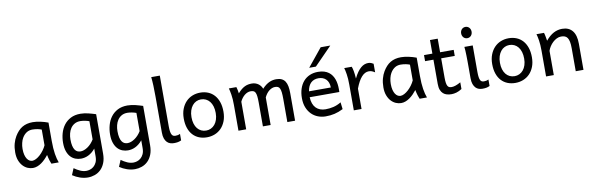

<svg xmlns="http://www.w3.org/2000/svg" viewBox="-60 -1380 6841 2209"><g transform="rotate(-10 3360.5 -275.5)"><path d="M488.3 -258.8Q488.3 -166.5 498.5 -103.8Q508.8 -41 524.9 0H439.5Q437 -6.3 432.6 -17.6Q428.2 -28.8 423.6 -43.2Q418.9 -57.6 414.8 -74.2Q410.6 -90.8 407.7 -107.4Q388.7 -83 367.4 -61.5Q346.2 -40 322.8 -23.4Q299.3 -6.8 273.9 2.7Q248.5 12.2 222.2 12.2Q191.4 12.2 160.9 -1Q130.4 -14.2 106 -40.5Q81.5 -66.9 66.4 -106.7Q51.3 -146.5 51.3 -200.2Q51.3 -256.3 63.7 -302Q76.2 -347.7 97.7 -383.3Q116.7 -414.6 138.2 -438Q159.7 -461.4 185.3 -476.8Q210.9 -492.2 241.7 -500Q272.5 -507.8 310.1 -507.8Q328.6 -507.8 351.3 -505.1Q374 -502.4 397.7 -497.6Q421.4 -492.7 444.8 -485.8Q468.3 -479 488.3 -471.2ZM290.5 -424.8Q274.9 -424.8 259 -421.1Q243.2 -417.5 227.8 -408.7Q212.4 -399.9 198 -385.5Q183.6 -371.1 170.9 -349.1Q157.7 -326.7 149.7 -293.2Q141.6 -259.8 141.6 -224.6Q141.6 -184.1 149.2 -155Q156.7 -126 169.2 -107.2Q181.6 -88.4 197.5 -79.6Q213.4 -70.8 229.5 -70.8Q250 -70.8 274.2 -83.5Q298.3 -96.2 321.3 -117.2Q344.2 -138.2 364.5 -165.5Q384.8 -192.9 397.9 -222.2V-405.3Q390.6 -408.7 379.2 -412.1Q367.7 -415.5 353.8 -418.5Q339.8 -421.4 323.5 -423.1Q307.1 -424.8 290.5 -424.8Z M1044.9 -12.2Q1044.9 52.2 1026.1 98.1Q1007.3 144 976.8 173.1Q946.3 202.1 907.2 215.8Q868.2 229.5 827.6 229.5Q780.8 229.5 734.6 213.6Q688.5 197.8 649.4 171.4L681.2 95.2Q715.8 120.1 751 135.7Q786.1 151.4 822.8 151.4Q841.8 151.4 864.7 144.5Q887.7 137.7 907.7 120.8Q927.7 104 941.2 75.7Q954.6 47.4 954.6 4.9V-85.4Q935.5 -61.5 914.3 -44.7Q893.1 -27.8 871.3 -17.3Q849.6 -6.8 827.9 -2.2Q806.2 2.4 786.1 2.4Q752.4 2.4 721.2 -9.3Q689.9 -21 665.8 -46.6Q641.6 -72.3 627.2 -113.3Q612.8 -154.3 612.8 -212.4Q612.8 -268.6 627.4 -321.8Q642.1 -375 672.9 -416.3Q703.6 -457.5 751.7 -482.7Q799.8 -507.8 866.7 -507.8Q888.7 -507.8 911.9 -504.6Q935.1 -501.5 958 -496.1Q981 -490.7 1002.9 -484.1Q1024.9 -477.5 1044.9 -471.2ZM852.1 -424.8Q812 -424.8 783.7 -408.4Q755.4 -392.1 737.5 -365.5Q719.7 -338.9 711.4 -305.2Q703.1 -271.5 703.1 -236.8Q703.1 -191.4 710.2 -161.4Q717.3 -131.3 729.7 -113.5Q742.2 -95.7 759 -88.1Q775.9 -80.6 795.9 -80.6Q814.5 -80.6 835.4 -88.1Q856.4 -95.7 877.7 -109.9Q898.9 -124 918.7 -145Q938.5 -166 954.6 -192.9V-405.3Q942.9 -409.7 929.7 -413.3Q916.5 -417 902.8 -419.4Q889.2 -421.9 876.2 -423.3Q863.3 -424.8 852.1 -424.8Z M1594.2 -12.2Q1594.2 52.2 1575.4 98.1Q1556.6 144 1526.1 173.1Q1495.6 202.1 1456.5 215.8Q1417.5 229.5 1377 229.5Q1330.1 229.5 1283.9 213.6Q1237.8 197.8 1198.7 171.4L1230.5 95.2Q1265.1 120.1 1300.3 135.7Q1335.4 151.4 1372.1 151.4Q1391.1 151.4 1414.1 144.5Q1437 137.7 1457 120.8Q1477.1 104 1490.5 75.7Q1503.9 47.4 1503.9 4.9V-85.4Q1484.9 -61.5 1463.6 -44.7Q1442.4 -27.8 1420.7 -17.3Q1398.9 -6.8 1377.2 -2.2Q1355.5 2.4 1335.4 2.4Q1301.8 2.4 1270.5 -9.3Q1239.3 -21 1215.1 -46.6Q1190.9 -72.3 1176.5 -113.3Q1162.1 -154.3 1162.1 -212.4Q1162.1 -268.6 1176.8 -321.8Q1191.4 -375 1222.2 -416.3Q1252.9 -457.5 1301 -482.7Q1349.1 -507.8 1416 -507.8Q1438 -507.8 1461.2 -504.6Q1484.4 -501.5 1507.3 -496.1Q1530.3 -490.7 1552.2 -484.1Q1574.2 -477.5 1594.2 -471.2ZM1401.4 -424.8Q1361.3 -424.8 1333 -408.4Q1304.7 -392.1 1286.9 -365.5Q1269 -338.9 1260.7 -305.2Q1252.4 -271.5 1252.4 -236.8Q1252.4 -191.4 1259.5 -161.4Q1266.6 -131.3 1279.1 -113.5Q1291.5 -95.7 1308.3 -88.1Q1325.2 -80.6 1345.2 -80.6Q1363.8 -80.6 1384.8 -88.1Q1405.8 -95.7 1427 -109.9Q1448.2 -124 1468 -145Q1487.8 -166 1503.9 -192.9V-405.3Q1492.2 -409.7 1479 -413.3Q1465.8 -417 1452.1 -419.4Q1438.5 -421.9 1425.5 -423.3Q1412.6 -424.8 1401.4 -424.8Z M1752.9 -551.8Q1752.9 -623.5 1750.5 -681.2Q1748 -738.8 1743.2 -781.2H1843.3V-189Q1843.3 -151.9 1847.2 -128.4Q1851.1 -105 1858.4 -91.6Q1865.7 -78.1 1876.5 -73.2Q1887.2 -68.4 1901.9 -68.4Q1916 -68.4 1928.7 -71Q1941.4 -73.7 1955.6 -80.6V-4.9Q1935.5 4.9 1915.8 8.5Q1896 12.2 1870.1 12.2Q1847.7 12.2 1826.7 5.6Q1805.7 -1 1789.3 -17.6Q1772.9 -34.2 1762.9 -61.8Q1752.9 -89.4 1752.9 -131.8V-551.8Z M2028.8 -246.6Q2028.8 -309.6 2047.9 -358.2Q2066.9 -406.7 2099.1 -440.2Q2131.3 -473.6 2174.3 -490.7Q2217.3 -507.8 2265.6 -507.8Q2315.9 -507.8 2357.7 -490.7Q2399.4 -473.6 2429.4 -440.2Q2459.5 -406.7 2476.1 -358.2Q2492.7 -309.6 2492.7 -246.6Q2492.7 -183.6 2473.6 -135.3Q2454.6 -86.9 2422.4 -54.2Q2390.1 -21.5 2347.2 -4.6Q2304.2 12.2 2255.9 12.2Q2205.6 12.2 2163.8 -4.6Q2122.1 -21.5 2092 -54.2Q2062 -86.9 2045.4 -135.3Q2028.8 -183.6 2028.8 -246.6ZM2119.1 -246.6Q2119.1 -204.1 2129.4 -170.4Q2139.6 -136.7 2158.4 -113.5Q2177.2 -90.3 2203.1 -78.1Q2229 -65.9 2260.7 -65.9Q2290 -65.9 2315.9 -78.1Q2341.8 -90.3 2361.1 -113.5Q2380.4 -136.7 2391.4 -170.4Q2402.3 -204.1 2402.3 -246.6Q2402.3 -289.6 2392.1 -323.5Q2381.8 -357.4 2363 -381.1Q2344.2 -404.8 2318.1 -417.2Q2292 -429.7 2260.7 -429.7Q2231 -429.7 2205.1 -417.2Q2179.2 -404.8 2160.2 -381.1Q2141.1 -357.4 2130.1 -323.5Q2119.1 -289.6 2119.1 -246.6Z M3000.5 0H2910.2V-278.3Q2910.2 -323.7 2906.7 -351.8Q2903.3 -379.9 2895.3 -395.8Q2887.2 -411.6 2873.5 -417Q2859.9 -422.4 2839.4 -422.4Q2821.3 -422.4 2803.2 -415Q2785.2 -407.7 2768.8 -394.3Q2752.4 -380.9 2738.5 -362.5Q2724.6 -344.2 2714.8 -322.3V0H2624.5V-300.3Q2624.5 -372.6 2616.2 -422.6Q2607.9 -472.7 2600.1 -498H2688Q2693.4 -482.4 2697.3 -461.2Q2701.2 -439.9 2703.6 -422.4Q2726.1 -448.2 2746.6 -464.8Q2767.1 -481.4 2787.4 -491Q2807.6 -500.5 2827.6 -504.2Q2847.7 -507.8 2868.7 -507.8Q2892.6 -507.8 2912.1 -501Q2931.6 -494.1 2946.5 -482.9Q2961.4 -471.7 2972.2 -456.8Q2982.9 -441.9 2988.8 -425.8Q3011.7 -450.7 3033.2 -466.6Q3054.7 -482.4 3075.2 -491.5Q3095.7 -500.5 3115.5 -504.2Q3135.3 -507.8 3154.3 -507.8Q3191.4 -507.8 3216.8 -495.8Q3242.2 -483.9 3257.6 -460.4Q3272.9 -437 3279.5 -402.3Q3286.1 -367.7 3286.1 -322.3V0H3195.8V-268.6Q3195.8 -315.9 3192.4 -345.7Q3189 -375.5 3180.9 -392.6Q3172.9 -409.7 3159.2 -416Q3145.5 -422.4 3125 -422.4Q3106.9 -422.4 3089.4 -415.3Q3071.8 -408.2 3055.4 -395.3Q3039.1 -382.3 3025.1 -363.8Q3011.2 -345.2 3000.5 -322.3Z M3642.6 -507.8Q3682.6 -507.8 3713.4 -498.3Q3744.1 -488.8 3766.6 -471.9Q3789.1 -455.1 3804.2 -432.6Q3819.3 -410.2 3828.4 -384.3Q3837.4 -358.4 3841.3 -330.3Q3845.2 -302.2 3845.2 -274.9Q3845.2 -268.1 3845.2 -255.9Q3845.2 -243.7 3844.7 -236.8H3498.5Q3500 -193.8 3512 -162.1Q3523.9 -130.4 3544.7 -109.6Q3565.4 -88.9 3593.5 -78.6Q3621.6 -68.4 3654.8 -68.4Q3702.1 -68.4 3747.6 -79.1Q3793 -89.8 3837.9 -117.2L3847.7 -36.6Q3821.8 -23.4 3796.9 -14.2Q3772 -4.9 3747.1 1Q3722.2 6.8 3696.5 9.5Q3670.9 12.2 3642.6 12.2Q3595.7 12.2 3553.2 -4.2Q3510.7 -20.5 3478.5 -52.5Q3446.3 -84.5 3427.2 -131.8Q3408.2 -179.2 3408.2 -241.7Q3408.2 -302.2 3424.6 -351.3Q3440.9 -400.4 3471.2 -435.3Q3501.5 -470.2 3544.9 -489Q3588.4 -507.8 3642.6 -507.8ZM3635.3 -434.6Q3581.5 -434.6 3547.4 -403.1Q3513.2 -371.6 3502.4 -305.2H3757.3Q3757.3 -336.4 3748.3 -360.6Q3739.3 -384.8 3722.9 -401.4Q3706.5 -418 3684.1 -426.3Q3661.6 -434.6 3635.3 -434.6ZM3835 -781.2 3629.9 -571.3H3551.8L3722.7 -781.2Z M4289.6 -388.2Q4278.8 -395 4270 -399.7Q4261.2 -404.3 4252.9 -407.2Q4244.6 -410.2 4236.3 -411.4Q4228 -412.6 4218.8 -412.6Q4127.9 -412.6 4062.5 -237.8V0H3972.2V-300.3Q3972.2 -372.6 3964.1 -422.6Q3956.1 -472.7 3947.8 -498H4035.6Q4043.9 -478 4050 -444.6Q4056.2 -411.1 4060.1 -356.4Q4080.1 -398.4 4100.8 -427.2Q4121.6 -456.1 4142.8 -474.1Q4164.1 -492.2 4185.5 -500Q4207 -507.8 4228.5 -507.8Q4247.1 -507.8 4262.5 -502Q4277.8 -496.1 4289.6 -488.3Z M4790 -258.8Q4790 -166.5 4800.3 -103.8Q4810.5 -41 4826.7 0H4741.2Q4738.8 -6.3 4734.4 -17.6Q4730 -28.8 4725.3 -43.2Q4720.7 -57.6 4716.6 -74.2Q4712.4 -90.8 4709.5 -107.4Q4690.4 -83 4669.2 -61.5Q4647.9 -40 4624.5 -23.4Q4601.1 -6.8 4575.7 2.7Q4550.3 12.2 4523.9 12.2Q4493.2 12.2 4462.6 -1Q4432.1 -14.2 4407.7 -40.5Q4383.3 -66.9 4368.2 -106.7Q4353 -146.5 4353 -200.2Q4353 -256.3 4365.5 -302Q4377.9 -347.7 4399.4 -383.3Q4418.5 -414.6 4439.9 -438Q4461.4 -461.4 4487.1 -476.8Q4512.7 -492.2 4543.5 -500Q4574.2 -507.8 4611.8 -507.8Q4630.4 -507.8 4653.1 -505.1Q4675.8 -502.4 4699.5 -497.6Q4723.1 -492.7 4746.6 -485.8Q4770 -479 4790 -471.2ZM4592.3 -424.8Q4576.7 -424.8 4560.8 -421.1Q4544.9 -417.5 4529.5 -408.7Q4514.2 -399.9 4499.8 -385.5Q4485.4 -371.1 4472.7 -349.1Q4459.5 -326.7 4451.4 -293.2Q4443.4 -259.8 4443.4 -224.6Q4443.4 -184.1 4450.9 -155Q4458.5 -126 4470.9 -107.2Q4483.4 -88.4 4499.3 -79.6Q4515.1 -70.8 4531.2 -70.8Q4551.8 -70.8 4575.9 -83.5Q4600.1 -96.2 4623 -117.2Q4646 -138.2 4666.3 -165.5Q4686.5 -192.9 4699.7 -222.2V-405.3Q4692.4 -408.7 4680.9 -412.1Q4669.4 -415.5 4655.5 -418.5Q4641.6 -421.4 4625.2 -423.1Q4608.9 -424.8 4592.3 -424.8Z M4877.9 -485.8H4975.6V-644.5H5065.9V-485.8H5224.6V-415H5065.9V-190.4Q5065.9 -152.8 5069.6 -128.9Q5073.2 -105 5080.8 -91.6Q5088.4 -78.1 5100.1 -73.2Q5111.8 -68.4 5128.4 -68.4Q5149.4 -68.4 5175.8 -77.6Q5202.1 -86.9 5234.4 -105V-26.9Q5200.7 -4.9 5169.9 3.7Q5139.2 12.2 5113.3 12.2Q5084.5 12.2 5059.6 5.6Q5034.7 -1 5015.9 -17.6Q4997.1 -34.2 4986.3 -61.8Q4975.6 -89.4 4975.6 -131.8V-415H4877.9Z M5341.8 -656.7Q5341.8 -670.4 5346.2 -682.4Q5350.6 -694.3 5358.6 -703.4Q5366.7 -712.4 5377.9 -717.5Q5389.2 -722.7 5402.8 -722.7Q5416.5 -722.7 5427.7 -717.5Q5439 -712.4 5447 -703.4Q5455.1 -694.3 5459.5 -682.4Q5463.9 -670.4 5463.9 -656.7Q5463.9 -643.1 5459.5 -631.1Q5455.1 -619.1 5447 -610.1Q5439 -601.1 5427.7 -595.9Q5416.5 -590.8 5402.8 -590.8Q5389.2 -590.8 5377.9 -595.9Q5366.7 -601.1 5358.6 -610.1Q5350.6 -619.1 5346.2 -631.1Q5341.8 -643.1 5341.8 -656.7ZM5505.4 -68.4Q5519.5 -68.4 5532.2 -71Q5544.9 -73.7 5559.1 -80.6V-4.9Q5539.1 4.9 5519.3 8.5Q5499.5 12.2 5473.6 12.2Q5452.1 12.2 5431.6 5.6Q5411.1 -1 5395 -17.6Q5378.9 -34.2 5368.9 -61.8Q5358.9 -89.4 5358.9 -131.8V-258.8Q5358.9 -294.4 5358.6 -329.1Q5358.4 -363.8 5357.7 -394.8Q5356.9 -425.8 5355.5 -452.4Q5354 -479 5351.6 -498H5449.2V-188Q5449.2 -150.4 5452.9 -127Q5456.5 -103.5 5463.6 -90.6Q5470.7 -77.6 5481.2 -73Q5491.7 -68.4 5505.4 -68.4Z M5632.3 -246.6Q5632.3 -309.6 5651.4 -358.2Q5670.4 -406.7 5702.6 -440.2Q5734.9 -473.6 5777.8 -490.7Q5820.8 -507.8 5869.1 -507.8Q5919.4 -507.8 5961.2 -490.7Q6002.9 -473.6 6033 -440.2Q6063 -406.7 6079.6 -358.2Q6096.2 -309.6 6096.2 -246.6Q6096.2 -183.6 6077.1 -135.3Q6058.1 -86.9 6025.9 -54.2Q5993.7 -21.5 5950.7 -4.6Q5907.7 12.2 5859.4 12.2Q5809.1 12.2 5767.3 -4.6Q5725.6 -21.5 5695.6 -54.2Q5665.5 -86.9 5648.9 -135.3Q5632.3 -183.6 5632.3 -246.6ZM5722.7 -246.6Q5722.7 -204.1 5732.9 -170.4Q5743.2 -136.7 5762 -113.5Q5780.8 -90.3 5806.6 -78.1Q5832.5 -65.9 5864.3 -65.9Q5893.6 -65.9 5919.4 -78.1Q5945.3 -90.3 5964.6 -113.5Q5983.9 -136.7 5994.9 -170.4Q6005.9 -204.1 6005.9 -246.6Q6005.9 -289.6 5995.6 -323.5Q5985.4 -357.4 5966.6 -381.1Q5947.8 -404.8 5921.6 -417.2Q5895.5 -429.7 5864.3 -429.7Q5834.5 -429.7 5808.6 -417.2Q5782.7 -404.8 5763.7 -381.1Q5744.6 -357.4 5733.6 -323.5Q5722.7 -289.6 5722.7 -246.6Z M6494.1 -507.8Q6572.3 -507.8 6613.8 -456.8Q6655.3 -405.8 6655.3 -305.2V0H6564.9V-268.6Q6564.9 -314.5 6558.8 -344.2Q6552.7 -374 6540.8 -391.4Q6528.8 -408.7 6510.5 -415.5Q6492.2 -422.4 6467.3 -422.4Q6440.9 -422.4 6415.8 -409.9Q6390.6 -397.5 6369.6 -377.7Q6348.6 -357.9 6332.5 -333Q6316.4 -308.1 6308.6 -283.2V0H6218.3V-300.3Q6218.3 -372.6 6210.2 -422.6Q6202.1 -472.7 6193.8 -498H6281.7Q6284.7 -490.2 6287.6 -477.8Q6290.5 -465.3 6293 -451.7Q6295.4 -438 6297.6 -424.8Q6299.8 -411.6 6301.3 -402.8Q6347.7 -458.5 6395 -483.2Q6442.4 -507.8 6494.1 -507.8Z"/></g></svg>

Font: Andika DR AuSIL
Style: Regular
Weight: 400
Designer: Annie Olsen & Victor Gaultney
Foundry: SIL International
Version: Version 0.003